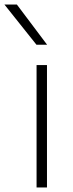

<svg xmlns="http://www.w3.org/2000/svg" viewBox="-66 -828 324 848"><path d="M95.5 0V-540.5H141.5V0ZM95 -630.5 -46.5 -808H8.5L142 -630.5Z"/></svg>

Font: Encode Sans Exp XLt
Style: Regular
Weight: 200
Width: 7
Designer: Multiple Designers
Foundry: Impallari Type
Version: Version 3.002; ttfautohint (v1.8.3) -l 8 -r 50 -G 200 -x 14 